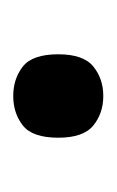

<svg xmlns="http://www.w3.org/2000/svg" viewBox="37 -206 176 290"><g transform="rotate(-90 125.0 -61.0)"><path d="M62 -61Q62 -100 80.5 -114.5Q99 -129 125 -129Q151 -129 169.5 -114.5Q188 -100 188 -61Q188 -23 169.5 -8Q151 7 125 7Q99 7 80.5 -8Q62 -23 62 -61Z"/></g></svg>

Font: Noto Serif Georgian
Style: Regular
Weight: 400
Designer: Monotype Design Team, Akaki Razmadze
Foundry: Google LLC
Version: Version 2.002